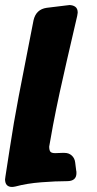

<svg xmlns="http://www.w3.org/2000/svg" viewBox="-62 -750 384 761"><path d="M0 -11Q-5 -10 -8.5 -9.5Q-12 -9 -14 -9Q-42 -9 -42 -40L-41 -45V-47L-24 -157Q-8 -263 12 -367.5Q32 -472 53 -578L71 -670Q81 -713 123 -719L205 -729H207L212 -730Q227 -730 236.5 -723Q246 -716 246 -700Q246 -697 244 -687L203 -510Q189 -450 174.5 -383Q160 -316 148 -253L133 -169Q133 -155 137.5 -149Q142 -143 157 -143L183 -144H194Q211 -144 222.5 -133.5Q234 -123 236 -106L240 -74Q241 -72 241 -64Q241 -32 204 -32Q159 -32 101.5 -27.5Q44 -23 0 -11Z"/></svg>

Font: Bangerz 2
Style: Regular
Weight: 400
Designer: vernon adams
Foundry: Vernon Adams
Version: Version 2.10;December 28, 2023;FontCreator 13.0.0.2683 64-bi